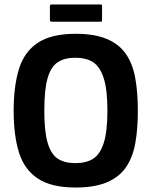

<svg xmlns="http://www.w3.org/2000/svg" viewBox="-20 -829 678 858"><path d="M41 -334Q41 -443 64.5 -520Q88 -597 148.5 -637.5Q209 -678 318 -678Q402 -678 457 -655Q512 -632 542.5 -588Q573 -544 584.5 -480Q596 -416 596 -334Q596 -252 584.5 -188.5Q573 -125 542.5 -81Q512 -37 457 -14Q402 9 318 9Q209 9 148.5 -31.5Q88 -72 64.5 -148.5Q41 -225 41 -334ZM178 -334Q178 -241 193 -190.5Q208 -140 238 -120Q268 -100 317 -100Q365 -100 396 -119.5Q427 -139 443.5 -190Q460 -241 460 -334Q460 -428 443.5 -479.5Q427 -531 396 -551Q365 -571 316 -571Q268 -571 237.5 -550.5Q207 -530 192.5 -479Q178 -428 178 -334ZM436 -738Q436 -734 434.5 -733Q433 -732 425 -732H213Q206 -732 204.5 -734Q203 -736 203 -740V-800Q203 -806 205 -807.5Q207 -809 213 -809H426Q433 -809 434.5 -808Q436 -807 436 -800Z"/></svg>

Font: Glory
Style: Bold
Weight: 700
Designer: Robert Leuschke
Foundry: Robert Leuschke
Version: Version 1.011